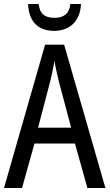

<svg xmlns="http://www.w3.org/2000/svg" viewBox="-20 -938 547 958"><path d="M384 -918H331C326 -868 296 -849 252 -849C205 -849 178 -868 173 -918H120C124 -831 169 -784 250 -784C331 -784 381 -836 384 -918ZM416 0H506L300 -715H205L0 0H90L152 -222H354ZM274 -530 335 -301H170L230 -530C238 -562 246 -600 252 -634C256 -605 267 -560 274 -530Z"/></svg>

Font: Noto Sans Sinhala Condensed
Style: Regular
Weight: 400
Width: 3
Designer: Jelle Bosma - Monotype Design Team
Foundry: Monotype Imaging Inc.
Version: Version 2.006